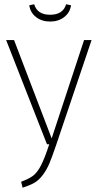

<svg xmlns="http://www.w3.org/2000/svg" viewBox="-20 -870 453 900"><path d="M117.2 -845.2 140.1 -850.1Q154.8 -800.8 214.8 -800.8Q275.4 -800.8 290 -850.1L313 -845.2Q308.1 -811 281 -790Q253.9 -769 214.8 -769Q175.8 -769 148.9 -790Q122.1 -811 117.2 -845.2ZM409.2 -682.1 244.1 -192.9Q224.6 -134.8 211.4 -103.8Q198.2 -72.8 179.9 -48.8Q161.6 -24.9 141.1 -13.2Q120.6 -1.5 85.9 9.8L79.1 -18.1Q116.2 -31.7 135.5 -46.6Q154.8 -61.5 171.9 -94.2Q189 -127 210.9 -193.8H200.2L8.8 -682.1H45.9L222.2 -221.2L374 -682.1Z"/></svg>

Font: Fira Sans Compressed UltraLight
Style: Regular
Weight: 200
Width: 1
Designer: Carrois Corporate & Edenspiekermann AG
Foundry: Carrois Corporate GbR & Edenspiekermann AG
Version: Version 4.203;PS 004.203;hotconv 1.0.88;makeotf.lib2.5.64775